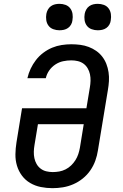

<svg xmlns="http://www.w3.org/2000/svg" viewBox="-20 -974 640 1002"><path d="M254 8Q223 8 193 2Q163 -4 137.5 -19Q112 -34 94.5 -57.5Q77 -81 68.5 -109.5Q60 -138 60.5 -169Q61 -200 66 -231L95 -409H431L449 -518Q452 -535 452.5 -552.5Q453 -570 449.5 -586.5Q446 -603 437.5 -617.5Q429 -632 416 -641.5Q403 -651 386.5 -655Q370 -659 352 -659Q331 -659 309.5 -654.5Q288 -650 269 -637.5Q250 -625 237 -606.5Q224 -588 219 -566H123Q129 -592 140 -615.5Q151 -639 167.5 -660.5Q184 -682 206 -698.5Q228 -715 252 -725Q276 -735 301.5 -739Q327 -743 352 -743Q376 -743 399 -740Q422 -737 443 -729Q464 -721 482 -708.5Q500 -696 513.5 -678.5Q527 -661 535 -640.5Q543 -620 546.5 -597Q550 -574 548.5 -550.5Q547 -527 543 -504L491 -189Q487 -162 477.5 -135.5Q468 -109 451.5 -85Q435 -61 412 -42.5Q389 -24 362.5 -12.5Q336 -1 308.5 3.5Q281 8 254 8ZM255 -76Q272 -76 289 -79Q306 -82 322 -90Q338 -98 351 -110.5Q364 -123 373.5 -138Q383 -153 388.5 -169.5Q394 -186 397 -203L417 -326H178L160 -217Q157 -200 156.5 -182.5Q156 -165 159.5 -148.5Q163 -132 171 -118Q179 -104 192 -94Q205 -84 221.5 -80Q238 -76 255 -76ZM490 -816Q474 -816 458.5 -821.5Q443 -827 433.5 -839.5Q424 -852 421.5 -868.5Q419 -885 422 -902Q424 -913 430 -924Q436 -935 446 -942Q456 -949 467.5 -951.5Q479 -954 490 -954Q507 -954 522 -948.5Q537 -943 546.5 -930.5Q556 -918 558.5 -901.5Q561 -885 558 -868Q557 -857 551 -846Q545 -835 535 -828Q525 -821 513.5 -818.5Q502 -816 490 -816ZM290 -816Q274 -816 258.5 -821.5Q243 -827 233.5 -839.5Q224 -852 221.5 -868.5Q219 -885 222 -902Q224 -913 230 -924Q236 -935 246 -942Q256 -949 267.5 -951.5Q279 -954 290 -954Q307 -954 322 -948.5Q337 -943 346.5 -930.5Q356 -918 358.5 -901.5Q361 -885 358 -868Q357 -857 351 -846Q345 -835 335 -828Q325 -821 313.5 -818.5Q302 -816 290 -816Z"/></svg>

Font: Iosevka Slab MdExObl
Style: Regular
Weight: 500
Width: 7
Italic angle: -9°
Monospace: yes
Designer: Belleve Invis
Foundry: Belleve Invis
Version: Version 11.1.1; ttfautohint (v1.8.3)